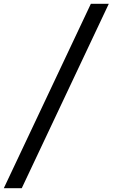

<svg xmlns="http://www.w3.org/2000/svg" viewBox="-45 -843 590 1006"><path d="M-25 143 431 -823H525L69 143Z"/></svg>

Font: Iosevka Term Curly Md Obl
Style: Regular
Weight: 500
Italic angle: -9°
Designer: Belleve Invis
Foundry: Belleve Invis
Version: Version 32.3.0